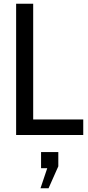

<svg xmlns="http://www.w3.org/2000/svg" viewBox="-20 -720 470 1024"><path d="M66 -700H157V-83H424V0H66ZM196 284 232 177H199V91H291V167L239 284Z"/></svg>

Font: Cabin Condensed
Style: Regular
Weight: 400
Width: 3
Designer: Pablo Impallari
Foundry: Pablo Impallari. http://www.impallari.com Igino Marini. http://www.ikern.com
Version: Version 2.200